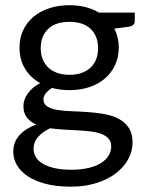

<svg xmlns="http://www.w3.org/2000/svg" viewBox="-20 -535 560 738"><path d="M247 -247.5Q274 -247.5 294.5 -255Q315 -262.5 329 -276Q343 -289.5 350 -308.2Q357 -327 357 -349.5Q357 -396 328.8 -423.5Q300.5 -451 247 -451Q193 -451 164.8 -423.5Q136.5 -396 136.5 -349.5Q136.5 -327 143.8 -308.2Q151 -289.5 165 -276Q179 -262.5 199.5 -255Q220 -247.5 247 -247.5ZM407.5 27.5Q407.5 9 397 -2.5Q386.5 -14 368.8 -20.5Q351 -27 327.5 -29.8Q304 -32.5 277.8 -34Q251.5 -35.5 224.5 -37Q197.5 -38.5 172.5 -42Q144.5 -29 126.8 -9.2Q109 10.5 109 37Q109 54 117.8 68.8Q126.5 83.5 144.5 94.2Q162.5 105 189.8 111.2Q217 117.5 254 117.5Q290 117.5 318.5 111Q347 104.5 366.8 92.5Q386.5 80.5 397 64Q407.5 47.5 407.5 27.5ZM498 -486.5V-453.5Q498 -437 477 -432.5L419.5 -425Q436.5 -392 436.5 -352Q436.5 -315 422.2 -284.8Q408 -254.5 383 -233Q358 -211.5 323 -200Q288 -188.5 247 -188.5Q211.5 -188.5 180 -197Q164 -187 155.5 -175.8Q147 -164.5 147 -153Q147 -135 161.8 -125.8Q176.5 -116.5 200.5 -112.5Q224.5 -108.5 255.2 -107.5Q286 -106.5 318.2 -104.2Q350.5 -102 381.2 -96.5Q412 -91 436 -78.5Q460 -66 474.8 -44Q489.5 -22 489.5 13Q489.5 45.5 473.2 76Q457 106.5 426.5 130.2Q396 154 351.8 168.2Q307.5 182.5 252 182.5Q196.5 182.5 155 171.5Q113.5 160.5 86 142Q58.5 123.5 44.8 99.2Q31 75 31 48.5Q31 11 54.5 -15Q78 -41 119 -56.5Q96.5 -66.5 83.2 -83.2Q70 -100 70 -128.5Q70 -139.5 74 -151.2Q78 -163 86.2 -174.8Q94.5 -186.5 106.5 -197Q118.5 -207.5 134.5 -215.5Q97 -236.5 76 -271.2Q55 -306 55 -352Q55 -389 69.2 -419.2Q83.5 -449.5 109 -470.8Q134.5 -492 169.8 -503.5Q205 -515 247 -515Q280 -515 308.5 -507.8Q337 -500.5 360.5 -486.5Z"/></svg>

Font: Lato-Regular
Style: Regular
Weight: 400
Designer: Lukasz Dziedzic with Adam Twardoch and Botio Nikoltchev
Foundry: tyPoland Lukasz Dziedzic
Version: Version 2.015; 2015-08-06; http://www.latofonts.com/